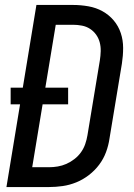

<svg xmlns="http://www.w3.org/2000/svg" viewBox="-20 -755 540 775"><path d="M6 0 61 -334H23V-401H72L127 -735H275Q306 -735 337 -729.5Q368 -724 394 -709.5Q420 -695 439 -672.5Q458 -650 467.5 -621.5Q477 -593 477 -561.5Q477 -530 472 -498L422 -196Q418 -168 408 -141Q398 -114 380.5 -90.5Q363 -67 339 -48.5Q315 -30 288 -19Q261 -8 233 -4Q205 0 178 0ZM110 -80H178Q195 -80 213 -83Q231 -86 248 -93.5Q265 -101 280.5 -113Q296 -125 307 -140.5Q318 -156 324 -173.5Q330 -191 333 -209L383 -511Q386 -530 386.5 -548.5Q387 -567 382.5 -584Q378 -601 368 -615Q358 -629 343.5 -638.5Q329 -648 311 -651.5Q293 -655 275 -655H205L163 -401H255V-334H152Z"/></svg>

Font: Iosevka Curly Medium
Style: Italic
Weight: 500
Italic angle: -9°
Monospace: yes
Designer: Belleve Invis
Foundry: Belleve Invis
Version: Version 22.1.2; ttfautohint (v1.8.4)